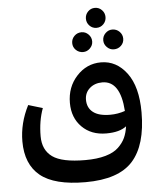

<svg xmlns="http://www.w3.org/2000/svg" viewBox="-62 -757 895 1072"><g transform="rotate(-5 385.0 -221.5)"><path d="M549 -608.5Q533 -592 510 -592Q487 -592 471 -608.5Q455 -625 455 -648Q455 -671 471 -687.5Q487 -704 510 -704Q533 -704 549 -687.5Q565 -671 565 -648Q565 -625 549 -608.5ZM424 -464Q400 -464 383.5 -480Q367 -496 367 -519Q367 -542 383.5 -558.5Q400 -575 424 -575Q446 -575 462.5 -558.5Q479 -542 479 -519Q479 -497 462.5 -480.5Q446 -464 424 -464ZM541 -519Q541 -542 557.5 -558.5Q574 -575 596 -575Q620 -575 636.5 -558.5Q653 -542 653 -519Q653 -496 636.5 -480Q620 -464 596 -464Q574 -464 557.5 -480.5Q541 -497 541 -519ZM517 -398Q604 -398 661.5 -321Q719 -244 719 -101Q719 83 639 172Q559 261 374 261Q200 261 121 196.5Q42 132 42 4Q42 -98 92 -196L172 -172Q146 -102 146 -16Q146 61 199.5 99.5Q253 138 384 138Q450 138 497 124.5Q544 111 570 86Q596 61 608.5 33.5Q621 6 626 -30Q588 0 513 0Q429 0 377 -52Q325 -104 325 -187Q325 -276 381 -337Q437 -398 517 -398ZM416 -197Q416 -152 448 -127Q480 -102 544 -102Q587 -102 627 -116Q616 -286 515 -286Q472 -286 444 -261Q416 -236 416 -197Z"/></g></svg>

Font: FiraGO Medium
Style: Regular
Weight: 500
Designer: bBox Type
Foundry: bBox Type GmbH
Version: Version 1.001;PS 001.001;hotconv 1.0.88;makeotf.lib2.5.64775